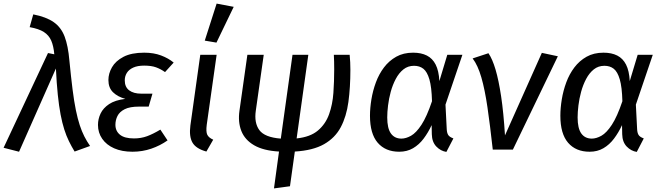

<svg xmlns="http://www.w3.org/2000/svg" viewBox="-37 -832 3679 1068"><path d="M128 -681 148 -752Q220 -738 261.5 -709Q303 -680 322.5 -628.5Q342 -577 349 -495Q358 -403 366.5 -335.5Q375 -268 385 -219.5Q395 -171 406.5 -136Q418 -101 432 -73.5Q446 -46 464 -20L378 11Q361 -17 346.5 -46.5Q332 -76 320.5 -112Q309 -148 300 -195Q291 -242 284.5 -305Q278 -368 274 -451L69 12L-17 -10L230 -537L265 -530Q261 -576 248 -606Q235 -636 207 -654Q179 -672 128 -681Z M700 12Q641 12 598 -7Q555 -26 531.5 -60Q508 -94 508 -137Q508 -170 522.5 -200.5Q537 -231 570 -253Q603 -275 660 -282Q617 -294 591.5 -319Q566 -344 566 -387Q566 -423 586 -458Q606 -493 650 -516Q694 -539 765 -539Q818 -539 859 -523.5Q900 -508 929 -484L881 -431Q857 -448 831 -457.5Q805 -467 765 -467Q728 -467 704 -456Q680 -445 668.5 -426.5Q657 -408 657 -385Q657 -348 681.5 -329.5Q706 -311 749 -311H811L790 -239H737Q685 -239 656.5 -224.5Q628 -210 616.5 -187Q605 -164 605 -138Q605 -103 630.5 -82.5Q656 -62 708 -62Q748 -62 781.5 -74.5Q815 -87 855 -111L895 -51Q854 -22 804.5 -5Q755 12 700 12Z M1077 -527H1168L1113 -138Q1108 -99 1116 -82.5Q1124 -66 1149 -55L1111 11Q1053 -5 1033.5 -39Q1014 -73 1022 -134ZM1102 -606 1168 -812 1263 -794 1167 -595Z M1912 -444Q1912 -346 1901 -265Q1890 -184 1858.5 -124.5Q1827 -65 1765.5 -30Q1704 5 1603 11L1576 204L1487 216L1515 11Q1428 6 1376.5 -24Q1325 -54 1305.5 -103.5Q1286 -153 1295 -216L1339 -527H1430L1386 -217Q1376 -149 1405.5 -108.5Q1435 -68 1525 -61L1590 -527H1678L1613 -62Q1689 -70 1731.5 -106Q1774 -142 1793.5 -196.5Q1813 -251 1817.5 -315.5Q1822 -380 1822 -446Q1822 -469 1821.5 -489Q1821 -509 1820 -527H1908Q1910 -506 1911 -485.5Q1912 -465 1912 -444Z M2261 -539Q2306 -539 2337.5 -523Q2369 -507 2386.5 -472.5Q2404 -438 2407 -381L2451 -527H2535L2441 -250L2448 -113Q2449 -93 2456 -81.5Q2463 -70 2485 -62L2446 13Q2414 8 2390 -17Q2366 -42 2365 -85L2364 -136Q2345 -95 2319.5 -61Q2294 -27 2260.5 -7.5Q2227 12 2184 12Q2107 12 2064 -38Q2021 -88 2021 -188Q2021 -231 2029 -279.5Q2037 -328 2054 -374Q2071 -420 2099 -457Q2127 -494 2167 -516.5Q2207 -539 2261 -539ZM2266 -466Q2232 -466 2207 -446Q2182 -426 2164.5 -393Q2147 -360 2136.5 -321.5Q2126 -283 2121.5 -245.5Q2117 -208 2117 -179Q2117 -118 2137.5 -89.5Q2158 -61 2196 -61Q2221 -61 2249.5 -77Q2278 -93 2307.5 -138Q2337 -183 2366 -269Q2364 -348 2351.5 -390.5Q2339 -433 2318 -449.5Q2297 -466 2266 -466Z M2592 -507 2680 -536Q2702 -504 2719.5 -445Q2737 -386 2750.5 -296Q2764 -206 2772 -79L2977 -538L3066 -519L2816 0H2704Q2689 -136 2674.5 -235Q2660 -334 2640.5 -401.5Q2621 -469 2592 -507Z M3320 -539Q3365 -539 3396.5 -523Q3428 -507 3445.5 -472.5Q3463 -438 3466 -381L3510 -527H3594L3500 -250L3507 -113Q3508 -93 3515 -81.5Q3522 -70 3544 -62L3505 13Q3473 8 3449 -17Q3425 -42 3424 -85L3423 -136Q3404 -95 3378.5 -61Q3353 -27 3319.5 -7.5Q3286 12 3243 12Q3166 12 3123 -38Q3080 -88 3080 -188Q3080 -231 3088 -279.5Q3096 -328 3113 -374Q3130 -420 3158 -457Q3186 -494 3226 -516.5Q3266 -539 3320 -539ZM3325 -466Q3291 -466 3266 -446Q3241 -426 3223.5 -393Q3206 -360 3195.5 -321.5Q3185 -283 3180.5 -245.5Q3176 -208 3176 -179Q3176 -118 3196.5 -89.5Q3217 -61 3255 -61Q3280 -61 3308.5 -77Q3337 -93 3366.5 -138Q3396 -183 3425 -269Q3423 -348 3410.5 -390.5Q3398 -433 3377 -449.5Q3356 -466 3325 -466Z"/></svg>

Font: Fira Sans Variable
Style: Italic
Weight: 397
Italic angle: -8°
Designer: Carrois Corporate & Edenspiekermann AG
Foundry: Carrois Corporate GbR & Edenspiekermann AG
Version: Version 4.202